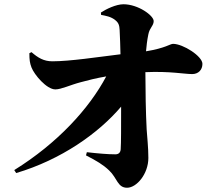

<svg xmlns="http://www.w3.org/2000/svg" viewBox="-20 -830 1040 902"><path d="M56 -17C268 -80 443 -204 549 -329C549 -233 549 -157 547 -129C546 -113 537 -105 522 -105C487 -105 440 -109 388 -115L384 -100C433 -75 465 -56 493 -29C531 7 532 52 577 52C622 52 677 -13 677 -88C677 -139 671 -189 669 -222C665 -295 663 -413 663 -491C780 -496 845 -482 883 -482C912 -482 931 -502 931 -530C931 -566 840 -624 793 -624C779 -624 758 -604 666 -589C668 -613 671 -640 677 -669C683 -700 702 -709 702 -731C702 -757 629 -810 560 -810C525 -810 478 -787 454 -771L455 -760C476 -756 502 -752 522 -735C537 -723 541 -711 542 -689C544 -658 545 -610 546 -575C439 -562 309 -542 226 -542C185 -542 158 -559 128 -585L118 -580C118 -549 120 -534 128 -513C141 -479 199 -410 240 -410C268 -410 310 -431 360 -444C393 -453 432 -463 479 -471C399 -320 250 -157 47 -31Z"/></svg>

Font: Noto Serif CJK SC Black
Style: Regular
Weight: 900
Designer: Ryoko NISHIZUKA 西塚涼子 (kana & ideographs); Frank Grießhammer (Latin, Greek & Cyrillic); Wenlong ZHANG 张文龙 (bopomofo); San
Foundry: Adobe
Version: Version 2.001;hotconv 1.1.0;makeotfexe 2.6.0